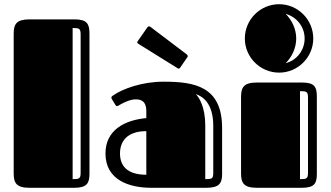

<svg xmlns="http://www.w3.org/2000/svg" viewBox="-20 -892 1570 912"><path d="M45 -68C45 -23 58 0 120 0H333C393 0 405 -22 405 -67V-732C405 -778 394 -800 334 -800H120C58 -800 45 -777 45 -732ZM363 -72C363 -43 356 -41 325 -41V-759C356 -759 363 -757 363 -728Z M960 0C1022 0 1035 -22 1035 -66V-284C1035 -482 904 -504 757 -504C654 -504 562 -470 518 -439C514 -437 509 -433 509 -428C509 -426 510 -423 512 -420L528 -394C531 -389 533 -388 536 -388C539 -388 543 -390 547 -393C564 -403 597 -420 624 -420C646 -420 675 -415 675 -364V-331C575 -322 481 -276 481 -163C481 -37 593 0 699 0ZM675 -269V-62C581 -62 550 -107 550 -163C550 -218 581 -269 675 -269ZM955 -296C955 -384 926 -429 910 -445C944 -434 993 -400 993 -294V-72C993 -43 987 -41 955 -41ZM822 -569C824 -567 826 -566 828 -566C831 -566 834 -567 836 -571L869 -619C871 -621 872 -624 872 -625C872 -628 870 -630 868 -633L695 -764C692 -766 690 -767 688 -767C685 -767 683 -765 680 -762L636 -699C633 -696 632 -693 632 -691C632 -688 634 -686 637 -684Z M1125 -68C1125 -23 1138 0 1200 0H1414C1475 0 1485 -22 1485 -67V-432C1485 -479 1475 -500 1414 -500H1200C1138 -500 1125 -477 1125 -432ZM1143 -709C1143 -620 1216 -547 1306 -547C1395 -547 1468 -620 1468 -709C1468 -799 1395 -872 1306 -872C1216 -872 1143 -799 1143 -709ZM1443 -72C1443 -43 1436 -41 1405 -41V-459C1436 -459 1443 -457 1443 -428ZM1387 -709C1387 -754 1367 -796 1337 -826C1389 -812 1427 -765 1427 -709C1427 -653 1389 -605 1337 -592C1367 -622 1387 -664 1387 -709Z"/></svg>

Font: Fascinate Inline
Style: Regular
Weight: 900
Designer: Astigmatic (AOETI)
Foundry: Astigmatic (AOETI)
Version: Version 1.000